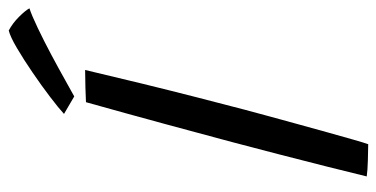

<svg xmlns="http://www.w3.org/2000/svg" viewBox="-236 -644 882 450"><g transform="rotate(-90 205.0 -419.0)"><path d="M92 3Q79 3 54.5 2.2Q30 1.5 16.5 -0.5Q25.5 -38 39.5 -93.5Q53.5 -149 68.8 -208.2Q84 -267.5 97 -316Q115 -384 138.8 -471.2Q162.5 -558.5 190.5 -658.5Q199.5 -659 225 -659.8Q250.5 -660.5 266 -660.5Q251 -596.5 234.5 -529Q218 -461.5 202 -399Q186 -336.5 173 -287Q167.5 -266 158.5 -233.2Q149.5 -200.5 139.5 -163.8Q129.5 -127 119.8 -92.5Q110 -58 102.8 -32.2Q95.5 -6.5 92 3ZM358.5 -839.5Q375.5 -830.5 390.5 -815.5Q405.5 -800.5 410.5 -791Q393.5 -785.5 363.8 -771.2Q334 -757 301.2 -739.5Q268.5 -722 241.8 -707Q215 -692 204 -686L163 -710Q176.5 -722.5 202.8 -742.5Q229 -762.5 259.8 -783.5Q290.5 -804.5 317.2 -820.2Q344 -836 358.5 -839.5Z"/></g></svg>

Font: Grandstander Light
Style: Italic
Weight: 300
Italic angle: -15°
Designer: Tyler Finck
Foundry: Etcetera Type Co
Version: Version 1.200; ttfautohint (v1.8.3)